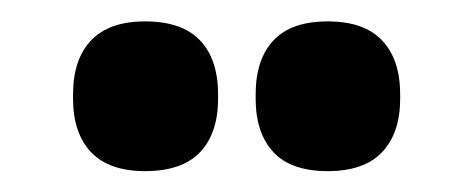

<svg xmlns="http://www.w3.org/2000/svg" viewBox="-20 -704 454 184"><path d="M119 -540Q84.5 -540 67.2 -558.2Q50 -576.5 50 -609.5V-613.5Q50 -647 67.2 -665.2Q84.5 -683.5 119 -683.5Q154.5 -683.5 171.8 -665.2Q189 -647 189 -613.5V-609.5Q189 -576.5 171.8 -558.2Q154.5 -540 119 -540ZM294 -540Q259 -540 242 -558.2Q225 -576.5 225 -609.5V-613.5Q225 -647 242 -665.2Q259 -683.5 294 -683.5Q329 -683.5 346.2 -665.2Q363.5 -647 363.5 -613.5V-609.5Q363.5 -576.5 346.2 -558.2Q329 -540 294 -540Z"/></svg>

Font: Anek Gujarati Medium
Style: Bold
Weight: 700
Version: Version 1.003